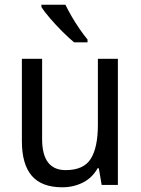

<svg xmlns="http://www.w3.org/2000/svg" viewBox="-20 -786 599 816"><path d="M481 -536V0H412L400 -71H395Q372 -30 332 -10Q292 10 245 10Q157 10 115 -39Q73 -88 73 -186V-536H159V-195Q159 -63 259 -63Q336 -63 366 -111.5Q396 -160 396 -255V-536ZM258 -766Q269 -743 285 -715.5Q301 -688 319 -662Q337 -636 352 -618V-606H295Q273 -624 245 -652Q217 -680 192.5 -708.5Q168 -737 156 -756V-766Z"/></svg>

Font: Noto Sans Khmer SemiCondensed
Style: Regular
Weight: 400
Width: 4
Designer: Danh Hong and the Monotype Design Team
Foundry: Monotype Imaging Inc.
Version: Version 2.004; ttfautohint (v1.8.4.7-5d5b)